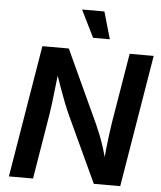

<svg xmlns="http://www.w3.org/2000/svg" viewBox="-61 -1000 884 1053"><g transform="rotate(5 380.5 -473.5)"><path d="M27.8 0 148.4 -727.5H293.9L479 -326.7Q489.3 -304.2 501.7 -273.2Q514.2 -242.2 527.1 -202.4Q540 -162.6 551.3 -113.8H538.6Q541.5 -154.8 546.1 -197.8Q550.8 -240.7 555.9 -279.5Q561 -318.4 565.4 -345.7L628.9 -727.5H761.2L640.6 0H495.1L327.6 -360.8Q312.5 -394 299.3 -427.2Q286.1 -460.4 270.8 -503.4Q255.4 -546.4 233.9 -607.9H250Q243.7 -551.8 238.3 -504.4Q232.9 -457 228.5 -420.7Q224.1 -384.3 220.2 -361.3L160.6 0ZM421.4 -797.4 347.7 -946.8H470.7L513.7 -797.4Z"/></g></svg>

Font: Inter SemiBold
Style: Italic
Weight: 600
Italic angle: -9.3988°
Designer: Rasmus Andersson
Foundry: rsms
Version: Version 4.001;git-66647c0bb